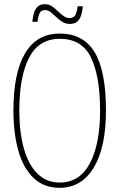

<svg xmlns="http://www.w3.org/2000/svg" viewBox="-20 -885 570 915"><path d="M264 10Q190 10 141 -36Q92 -82 68 -165Q44 -248 44 -359Q44 -537 99.5 -631Q155 -725 265 -725Q377 -725 431 -636Q485 -547 485 -358Q485 -183 427 -86.5Q369 10 264 10ZM264 -15Q360 -15 408.5 -107Q457 -199 457 -358Q457 -520 414 -610Q371 -700 265 -700Q165 -700 118.5 -610Q72 -520 72 -358Q72 -256 93.5 -178.5Q115 -101 158 -58Q201 -15 264 -15ZM313 -771Q293 -771 277 -781Q261 -791 247.5 -804Q234 -817 221.5 -827Q209 -837 195 -837Q175 -837 168 -820.5Q161 -804 159 -781H134Q136 -800 140.5 -819Q145 -838 157.5 -851.5Q170 -865 194 -865Q213 -865 227.5 -855Q242 -845 255.5 -832Q269 -819 282.5 -809Q296 -799 312 -799Q333 -799 340.5 -816Q348 -833 350 -855H375Q373 -836 368 -816.5Q363 -797 350.5 -784Q338 -771 313 -771Z"/></svg>

Font: Noto Serif Tamil ExtraCondensed Thin
Style: Italic
Weight: 100
Width: 2
Italic angle: -12°
Designer: Indian Type Foundry, Tom Grace, and the Monotype Design Team
Foundry: Monotype Imaging Inc.
Version: Version 2.003; ttfautohint (v1.8.4.7-5d5b)